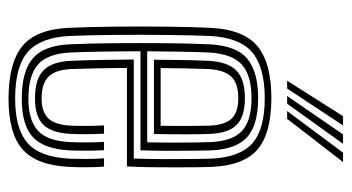

<svg xmlns="http://www.w3.org/2000/svg" viewBox="-207 -609 824 450"><g transform="rotate(90 205.0 -384.0)"><path d="M211.2 8Q128.2 8 88.5 -24Q48.8 -56 45.2 -133.5Q43 -185.2 42.4 -245.4Q41.8 -305.5 42.5 -363.1Q43.2 -420.8 45.2 -465.2Q49.2 -543.5 88.8 -575.8Q128.2 -608 210 -608Q292 -608 329.9 -575.9Q367.8 -543.8 371.2 -467.8Q371.5 -460.2 371.9 -438.1Q372.2 -416 372.2 -386.2Q372.2 -356.5 371.9 -325.6Q371.5 -294.8 370 -269.5H139.2Q139.5 -233 140.1 -201.9Q140.8 -170.8 141.8 -139.5Q143.5 -102 159.6 -85.8Q175.8 -69.5 211.2 -69.5Q241.5 -69.5 257 -84.8Q272.5 -100 274.5 -138.2Q275.2 -154.8 275.1 -176.2Q275 -197.8 273.8 -215.8H293.2Q294.5 -195.8 294.5 -173.9Q294.5 -152 293.8 -137.5Q291.5 -92.8 272.1 -73.4Q252.8 -54 211.2 -54Q165.5 -54 145 -73.8Q124.5 -93.5 122.5 -138.5Q121 -174.2 120.4 -212Q119.8 -249.8 119.5 -285.5H351.5Q352.8 -319.5 352.9 -357.9Q353 -396.2 352.6 -426.6Q352.2 -457 351.8 -467Q348.8 -534.2 315.9 -563.4Q283 -592.5 210 -592.5Q138 -592.5 103 -563.4Q68 -534.2 64.2 -463.2Q62.8 -423.8 62 -366Q61.2 -308.2 61.8 -247.1Q62.2 -186 64.2 -136Q67.5 -67.8 101.2 -37.6Q135 -7.5 211.2 -7.5Q282.5 -7.5 315.5 -36.9Q348.5 -66.2 351.8 -135Q352.5 -150.8 352.5 -174.1Q352.5 -197.5 351 -215.8H370.5Q372 -197.5 372 -174Q372 -150.5 371.2 -134.2Q367.5 -58 330.2 -25Q293 8 211.2 8ZM211.2 -23Q147 -23 116.8 -48.9Q86.5 -74.8 83.8 -136.2Q81.8 -181.2 81.2 -240.8Q80.8 -300.2 81.2 -359.2Q81.8 -418.2 83.8 -461.8Q86.8 -526 117.6 -551.5Q148.5 -577 210 -577Q272.5 -577 301.1 -551.5Q329.8 -526 332.5 -466.5Q332.8 -457.5 333.1 -431.2Q333.5 -405 333.5 -370.2Q333.5 -335.5 332.2 -301.2H100.2Q100.2 -257.8 100.9 -214.8Q101.5 -171.8 103 -138Q105.5 -83.8 131.1 -61.1Q156.8 -38.5 211.2 -38.5Q261.2 -38.5 285.9 -60.5Q310.5 -82.5 313 -136.2Q313.8 -151.8 313.8 -174.1Q313.8 -196.5 312.5 -215.8H332Q333.2 -196.5 333.2 -174.1Q333.2 -151.8 332.5 -135.8Q329.5 -75.2 301.4 -49.1Q273.2 -23 211.2 -23ZM100.2 -317H313.5Q314.2 -347.2 314.2 -377.6Q314.2 -408 313.9 -431.8Q313.5 -455.5 313 -465.8Q310.8 -516.8 286.9 -539.1Q263 -561.5 210 -561.5Q156.2 -561.5 131 -538.4Q105.8 -515.2 103 -460.8Q101.8 -430.5 101.1 -392.4Q100.5 -354.2 100.2 -317ZM120 -332.8Q120 -357.2 120.6 -394.1Q121.2 -431 122.5 -459.8Q124.8 -506.5 145.5 -526.2Q166.2 -546 210 -546Q252.8 -546 272.2 -527.1Q291.8 -508.2 293.8 -465.2Q294.5 -450.2 294.8 -411.5Q295 -372.8 294 -332.8ZM139.5 -348.5H274.8Q275.5 -386.2 275.1 -419.8Q274.8 -453.2 274.5 -463.5Q273 -498 258.6 -514.2Q244.2 -530.5 210 -530.5Q174.8 -530.5 159.1 -513.4Q143.5 -496.2 141.8 -459Q140.8 -430.5 140.2 -403.8Q139.8 -377 139.5 -348.5ZM169.2 -645 252.2 -776H274L187.5 -645ZM240.2 -645 337.8 -776H359.8L258.5 -645ZM205 -645 295 -776H317L223 -645Z"/></g></svg>

Font: Big Shoulders Inline Text SemiBold
Style: Regular
Weight: 600
Designer: Patric King
Foundry: XO Type Co
Version: Version 1.000